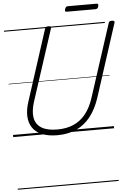

<svg xmlns="http://www.w3.org/2000/svg" viewBox="-93 -1252 1236 1816"><g transform="rotate(-5 525.0 -344.0)"><path d="M419 19Q332 19 273 -5.5Q214 -30 183.5 -75Q153 -120 150 -183Q147 -246 172 -321L390 -996Q393 -1006 400 -1010.5Q407 -1015 423 -1015Q437 -1015 443.5 -1010.5Q450 -1006 446 -995L225 -316Q197 -229 207.5 -166Q218 -103 271.5 -69Q325 -35 423 -35Q511 -35 578.5 -65Q646 -95 694 -156Q742 -217 771 -309L994 -996Q997 -1006 1003.5 -1010.5Q1010 -1015 1026 -1015Q1055 -1015 1049 -995L826 -305Q791 -197 734.5 -125Q678 -53 599.5 -17Q521 19 419 19ZM608 -1137Q596 -1137 593.5 -1143.5Q591 -1150 594 -1161Q598 -1175 604.5 -1181.5Q611 -1188 622 -1188H895Q907 -1188 909.5 -1181Q912 -1174 909 -1161Q905 -1149 898.5 -1143Q892 -1137 880 -1137ZM0 490H958V500H0ZM0 -20H958V0H0ZM0 -505H958V-500H0ZM0 -1010H958V-1000H0Z"/></g></svg>

Font: Playwrite BE VLG Guides
Style: Regular
Weight: 400
Designer: Veronika Burian, José Scaglione
Foundry: TypeTogether
Version: Version 1.003